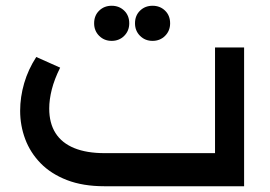

<svg xmlns="http://www.w3.org/2000/svg" viewBox="-20 -647 938 667"><path d="M343 0Q268 0 212.5 -21.5Q157 -43 121 -80Q85 -117 67.5 -164Q50 -211 50 -262Q50 -310 64 -358Q78 -406 106 -449L189 -412Q169 -372 160 -336.5Q151 -301 151 -270Q151 -219 173 -184.5Q195 -150 238 -132.5Q281 -115 343 -115H727V-482H828V0ZM510 -505Q484 -505 466.5 -522.5Q449 -540 449 -566Q449 -593 466.5 -610Q484 -627 510 -627Q536 -627 553.5 -610Q571 -593 571 -566Q571 -540 553.5 -522.5Q536 -505 510 -505ZM368 -505Q342 -505 324.5 -522.5Q307 -540 307 -566Q307 -593 324.5 -610Q342 -627 368 -627Q394 -627 411.5 -610Q429 -593 429 -566Q429 -540 411.5 -522.5Q394 -505 368 -505Z"/></svg>

Font: Alexandria
Style: Regular
Weight: 400
Designer: Mohamed Gaber
Foundry: Kief Type Foundry
Version: Version 5.100